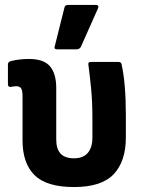

<svg xmlns="http://www.w3.org/2000/svg" viewBox="-20 -744 578 775"><path d="M279 11Q168 11 119.5 -37Q71 -85 71 -177V-354Q71 -378 65.5 -387Q60 -396 45 -396Q39 -396 33.5 -395Q28 -394 23 -393Q12 -393 12 -403V-484Q12 -495 26 -498Q42 -502 60.5 -504Q79 -506 97 -506Q157 -506 182 -476Q207 -446 207 -389V-180Q207 -143 224.5 -124Q242 -105 279 -105Q316 -105 334.5 -127Q353 -149 353 -188V-266Q353 -335 347.5 -389Q342 -443 337 -481Q334 -494 347 -494H458Q470 -494 471 -483Q479 -448 483.5 -396.5Q488 -345 488 -280V-189Q488 -93 439 -41Q390 11 279 11ZM210 -545Q197 -545 201 -557L240 -713Q242 -724 254 -724H366Q382 -724 375 -709L306 -554Q300 -545 290 -545Z"/></svg>

Font: Sofia Sans Semi Condensed ExtraBold
Style: Regular
Weight: 800
Designer: Botio Nikoltchev, Ani Petrova
Foundry: lettersoup
Version: Version 4.100